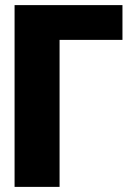

<svg xmlns="http://www.w3.org/2000/svg" viewBox="-20 -731 532 751"><path d="M213 -575V0H37V-711H459V-575Z"/></svg>

Font: Repo
Style: ExtraBold
Weight: 800
Designer: Stefan Peev
Foundry: Context Ltd
Version: Version 001.000